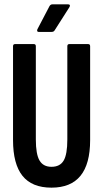

<svg xmlns="http://www.w3.org/2000/svg" viewBox="-20 -858 475 884"><path d="M217 6Q127 6 83.5 -48.5Q40 -103 40 -213V-645Q40 -655 49 -655H136Q145 -655 145 -645V-216Q145 -148 162 -119Q179 -90 217 -90Q256 -90 273 -118.5Q290 -147 290 -216V-645Q290 -655 299 -655H386Q395 -655 395 -645V-213Q395 -103 350.5 -48.5Q306 6 217 6ZM158 -711Q153 -711 151.5 -714.5Q150 -718 152 -723L208 -830Q213 -838 221 -838H294Q300 -838 301.5 -834Q303 -830 299 -824L232 -719Q228 -711 217 -711Z"/></svg>

Font: Sofia Sans Extra Condensed
Style: Bold
Weight: 700
Designer: Botio Nikoltchev, Ani Petrova
Foundry: lettersoup
Version: Version 4.101